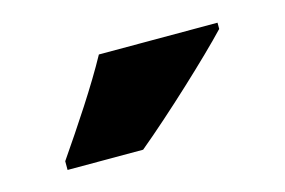

<svg xmlns="http://www.w3.org/2000/svg" viewBox="-39 -835 441 297"><g transform="rotate(-15 181.5 -686.0)"><path d="M323 -756V-766H133C109 -722 73 -668 40 -620V-606H161C213 -649 290 -721 323 -756Z"/></g></svg>

Font: Noto Sans Devanagari Condensed Black
Style: Regular
Weight: 900
Width: 3
Designer: Jelle Bosma - Monotype Design Team
Foundry: Monotype Imaging Inc.
Version: Version 2.004